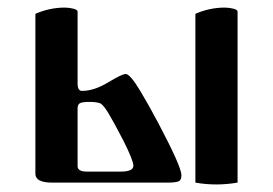

<svg xmlns="http://www.w3.org/2000/svg" viewBox="-20 -486 726 511"><path d="M500 0V-449.2Q538.1 -465.8 578.1 -465.8Q589.8 -465.8 601.1 -462.9Q612.3 -460 612.3 -455.1V0Q584 4.9 555.7 4.9Q527.3 4.9 500 0ZM74.2 -23.4V-449.2Q112.3 -465.8 152.3 -465.8Q164.1 -465.8 175.3 -462.9Q186.5 -460 186.5 -455.1V-263.7Q186.5 -244.1 198.2 -244.1Q230.5 -244.1 267.6 -266.6Q304.7 -289.1 314.5 -289.1Q320.3 -289.1 330.1 -277.8Q339.8 -266.6 353.5 -243.7Q367.2 -220.7 376.5 -204.1Q385.7 -187.5 401.4 -158.2Q462.9 -42 462.9 -19.5Q462.9 -5.9 454.1 -2.9Q445.3 0 425.8 0H119.1Q74.2 0 74.2 -23.4ZM186.5 -43.9Q186.5 -29.3 210.9 -29.3H300.8Q335 -29.3 335 -44.9Q335 -58.6 308.6 -111.3Q281.2 -164.1 268.1 -185.5Q254.9 -207 247.1 -210.9Q236.3 -214.8 218.8 -214.8Q199.2 -214.8 192.9 -211.4Q186.5 -208 186.5 -197.3Z"/></svg>

Font: Monomakh Unicode TT
Style: Medium
Weight: 500
Designer: Alexey Kryukov, Aleksandr Andreev
Version: Version 1.1